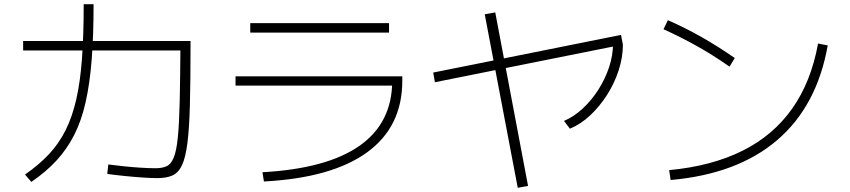

<svg xmlns="http://www.w3.org/2000/svg" viewBox="-20 -836 4040 913"><path d="M729 11Q699 11 656 8Q613 5 569 0.5Q525 -4 490 -9L495 -54Q526 -50 567.5 -45.5Q609 -41 650 -38.5Q691 -36 719 -36Q751 -36 772 -45.5Q793 -55 806 -86.5Q819 -118 825.5 -181.5Q832 -245 834.5 -352Q837 -459 838 -621L863 -596H90V-641H886V-618Q886 -450 883 -337Q880 -224 871 -154.5Q862 -85 845 -49.5Q828 -14 799.5 -1.5Q771 11 729 11ZM99 -6Q165 -52 212.5 -102.5Q260 -153 292 -217Q324 -281 343 -365Q362 -449 370 -559.5Q378 -670 378 -816H425Q425 -667 416 -552.5Q407 -438 387 -349.5Q367 -261 332.5 -193.5Q298 -126 248 -72Q198 -18 129 29Z M1228 -17Q1535 -34 1690 -143Q1845 -252 1845 -452L1868 -429H1100V-473H1893V-452Q1893 -233 1725.5 -111.5Q1558 10 1235 27ZM1170 -681V-726H1830V-681Z M2048 -445 2040 -491 2933 -670 2942 -624ZM2442 57 2285 -768 2335 -777 2491 48ZM2662 -261Q2709 -281 2751 -320Q2793 -359 2825.5 -410Q2858 -461 2876.5 -517Q2895 -573 2895 -628L2942 -624Q2942 -564 2922 -502Q2902 -440 2866.5 -384.5Q2831 -329 2786 -287Q2741 -245 2690 -224Z M3162 -27Q3364 -46 3510.5 -119Q3657 -192 3747 -319.5Q3837 -447 3870 -629L3916 -620Q3865 -332 3676 -170Q3487 -8 3169 20ZM3449 -519Q3371 -574 3293 -617.5Q3215 -661 3135 -697L3156 -740Q3238 -704 3316.5 -659.5Q3395 -615 3474 -560Z"/></svg>

Font: M PLUS 1 Code Light
Style: Regular
Weight: 300
Designer: Coji Morishita
Foundry: UNDERFOREST DESIGN
Version: Version 1.002